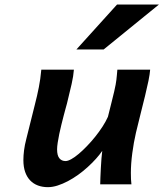

<svg xmlns="http://www.w3.org/2000/svg" viewBox="-20 -793 704 826"><path d="M411.1 0Q411.1 -9.8 411.9 -28.8Q412.6 -47.9 413.8 -69.3Q415 -90.8 416.5 -111.1Q418 -131.3 419.9 -144Q408.7 -127.4 392.6 -109.6Q376.5 -91.8 357.2 -74.2Q337.9 -56.6 316.2 -41Q294.4 -25.4 272.2 -13.7Q250 -2 228 5.1Q206.1 12.2 186 12.2Q162.6 12.2 143.1 4.9Q123.5 -2.4 109.6 -17.1Q95.7 -31.7 88.1 -53.5Q80.6 -75.2 80.6 -104.5Q80.6 -124 83.5 -146.7Q86.4 -169.4 93.3 -195.8L128.9 -338.4Q134.8 -361.3 139.2 -380.4Q143.6 -399.4 147 -417.2Q150.4 -435.1 153.1 -453.1Q155.8 -471.2 157.7 -493.2H297.9Q295.9 -465.8 288.1 -431.4Q280.3 -397 268.1 -347.7Q266.6 -341.8 262.7 -328.1Q258.8 -314.5 254.2 -296.4Q249.5 -278.3 244.4 -257.8Q239.3 -237.3 235.1 -217.3Q231 -197.3 228.3 -179.7Q225.6 -162.1 225.6 -150.4Q225.6 -124 235.4 -112.1Q245.1 -100.1 262.2 -100.1Q272 -100.1 286.9 -108.4Q301.8 -116.7 318.8 -131.1Q335.9 -145.5 354.2 -164.6Q372.6 -183.6 389.6 -204.8Q406.7 -226.1 420.9 -248Q435.1 -270 444.3 -290.5Q454.1 -330.1 460.7 -356.2Q467.3 -382.3 471.4 -399.9Q475.6 -417.5 477.5 -428.7Q479.5 -439.9 480.7 -449.5Q481.9 -459 482.7 -468.8Q483.4 -478.5 484.9 -493.2H626Q624.5 -474.1 618.7 -445.3Q612.8 -416.5 604.2 -381.3Q595.7 -346.2 585.4 -305.7Q575.2 -265.1 564.9 -222.2Q555.2 -180.2 549.1 -134Q543 -87.9 543 -48.8Q543 -34.7 543.5 -22.7Q543.9 -10.7 545.4 0ZM663.6 -773.4 425.8 -580.1H308.6L483.4 -773.4Z"/></svg>

Font: Andika New Basic
Style: Bold Italic
Weight: 700
Italic angle: -14°
Designer: Victor Gaultney, Annie Olsen, Pablo Ugerman
Foundry: SIL International
Version: Version 5.500